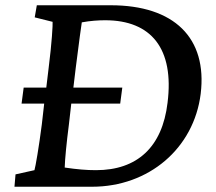

<svg xmlns="http://www.w3.org/2000/svg" viewBox="-20 -710 821 730"><path d="M401 -690H120L112 -644L180 -627C181 -617 177 -546 165 -452L156 -377H70L62 -316H148L139 -237C128 -151 115 -76 111 -63L39 -47L35 0H330C546 0 717 -146 743 -353C769 -566 642 -690 401 -690ZM226 -73C227 -106 233 -167 242 -237L251 -316H437L445 -377H259L268 -452C282 -565 288 -603 291 -625C324 -631 354 -633 380 -633C555 -633 643 -525 617 -319C597 -151 502 -63 345 -63C309 -63 273 -66 226 -73Z"/></svg>

Font: TPK Tissa Web Medium
Style: Italic
Weight: 500
Italic angle: -7°
Designer: Jacques Le Bailly, Suppakit Chalermlarp | Katatrad Co.,Ltd.
Foundry: Jacques Le Bailly, Cadson Demak Co.,Ltd.
Version: Version 5.000;Glyphs 3.1.2 (3151)